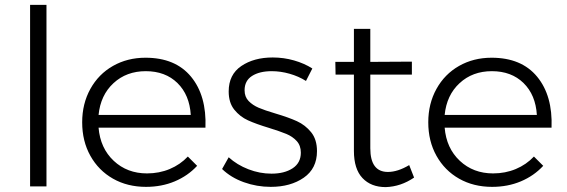

<svg xmlns="http://www.w3.org/2000/svg" viewBox="-20 -762 2317 785"><path d="M103 -742H170V0H103Z M820 -240H383Q390 -156 445 -104.5Q500 -53 581 -53Q631 -53 674 -71Q717 -89 748 -122L786 -84Q748 -43 694.5 -20.5Q641 2 577 2Q501 2 442 -31.5Q383 -65 349.5 -125Q316 -185 316 -262Q316 -338 349.5 -398.5Q383 -459 442 -492.5Q501 -526 575 -526Q697 -526 761 -448.5Q825 -371 820 -240ZM760 -292Q755 -374 705.5 -422.5Q656 -471 576 -471Q497 -471 444 -422Q391 -373 383 -292Z M1091 -471Q1041 -471 1010.5 -451.5Q980 -432 980 -393Q980 -366 996.5 -349Q1013 -332 1037.5 -321.5Q1062 -311 1106 -298Q1160 -282 1194 -266.5Q1228 -251 1252 -221.5Q1276 -192 1276 -144Q1276 -73 1222 -35.5Q1168 2 1087 2Q1030 2 977 -17Q924 -36 888 -71L915 -119Q949 -88 995.5 -70Q1042 -52 1090 -52Q1143 -52 1176.5 -74Q1210 -96 1210 -138Q1210 -167 1193 -185.5Q1176 -204 1150.5 -214.5Q1125 -225 1080 -239Q1027 -255 994 -270Q961 -285 938 -313.5Q915 -342 915 -388Q915 -457 966.5 -492Q1018 -527 1095 -527Q1140 -527 1182 -515Q1224 -503 1257 -482L1231 -431Q1201 -450 1164 -460.5Q1127 -471 1091 -471Z M1673 -36Q1619 1 1557 3Q1497 3 1462 -34Q1427 -71 1427 -145V-457H1352L1351 -509H1427V-644H1494V-509L1664 -510V-457H1494V-156Q1494 -59 1566 -59Q1606 -59 1653 -87Z M2235 -240H1798Q1805 -156 1860 -104.5Q1915 -53 1996 -53Q2046 -53 2089 -71Q2132 -89 2163 -122L2201 -84Q2163 -43 2109.5 -20.5Q2056 2 1992 2Q1916 2 1857 -31.5Q1798 -65 1764.5 -125Q1731 -185 1731 -262Q1731 -338 1764.5 -398.5Q1798 -459 1857 -492.5Q1916 -526 1990 -526Q2112 -526 2176 -448.5Q2240 -371 2235 -240ZM2175 -292Q2170 -374 2120.5 -422.5Q2071 -471 1991 -471Q1912 -471 1859 -422Q1806 -373 1798 -292Z"/></svg>

Font: Gontserrat Light
Style: Regular
Weight: 300
Designer: Julieta Ulanovsky
Foundry: Julieta Ulanovsky
Version: Version 6.001